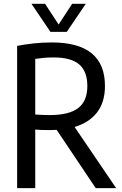

<svg xmlns="http://www.w3.org/2000/svg" viewBox="-20 -966 629 986"><path d="M68 0V-730.5Q108 -738 151.8 -743Q195.5 -748 246.5 -748Q519 -748 519 -524.5Q519 -442 478.8 -389.2Q438.5 -336.5 363 -314L576.5 0H471.5L271 -299Q254.5 -298 236.5 -298Q211.5 -298 194.5 -298.5Q177.5 -299 161 -300.5V0ZM234.5 -375Q334.5 -375 381.5 -411Q428.5 -447 428.5 -524.5Q428.5 -599 387 -635Q345.5 -671 255.5 -671Q227.5 -671 205.5 -669Q183.5 -667 161 -663.5V-378Q182 -376.5 198.2 -375.8Q214.5 -375 234.5 -375ZM239 -802.5 141.5 -946.5H211.5L281 -840L350.5 -946.5H420.5L323 -802.5Z"/></svg>

Font: Encode Sans Condensed Medium
Style: Regular
Weight: 500
Width: 3
Designer: Multiple Designers
Foundry: Impallari Type
Version: Version 3.000; ttfautohint (v1.8.3) -l 8 -r 50 -G 200 -x 14 